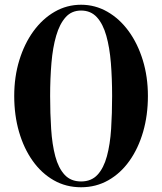

<svg xmlns="http://www.w3.org/2000/svg" viewBox="-20 -780 684 810"><path d="M322 10Q258.5 10 206.8 -19.5Q155 -49 117.8 -101.5Q80.5 -154 60.2 -224Q40 -294 40 -375Q40 -456 61.5 -526Q83 -596 121.2 -648.5Q159.5 -701 210.8 -730.5Q262 -760 322 -760Q381.5 -760 433 -730.5Q484.5 -701 522.8 -648.5Q561 -596 582.5 -526Q604 -456 604 -375Q604 -294 583.8 -224Q563.5 -154 526.2 -101.5Q489 -49 437 -19.5Q385 10 322 10ZM322 -14.5Q365.5 -14.5 391.5 -42.8Q417.5 -71 431 -120.8Q444.5 -170.5 448.8 -236Q453 -301.5 453 -375Q453 -448.5 447.8 -514Q442.5 -579.5 428.5 -629.2Q414.5 -679 388.8 -707.2Q363 -735.5 322 -735.5Q282 -735.5 256.8 -707.2Q231.5 -679 217 -629.2Q202.5 -579.5 197 -514Q191.5 -448.5 191.5 -375Q191.5 -301.5 195.8 -236Q200 -170.5 213.2 -120.8Q226.5 -71 252.5 -42.8Q278.5 -14.5 322 -14.5Z"/></svg>

Font: Bodoni Moda 9pt SemiBold
Style: Regular
Weight: 600
Designer: Owen Earl
Foundry: indestructible type
Version: Version 2.005